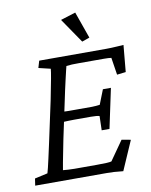

<svg xmlns="http://www.w3.org/2000/svg" viewBox="-86 -830 709 899"><g transform="rotate(-10 268.5 -380.5)"><path d="M426.8 4.9Q402.3 2 383.3 1Q364.3 0 348.6 0H8.8L13.7 -33.2L75.2 -46.9Q78.1 -56.6 82 -72.3Q85.9 -87.9 91.8 -114.7Q97.7 -141.6 107.4 -185.5L149.4 -380.9Q163.1 -449.2 168.9 -481.4Q174.8 -513.7 175.8 -526.4L119.1 -540L128.9 -573.2H447.3Q459 -573.2 471.7 -573.7Q484.4 -574.2 499.5 -575.2Q514.6 -576.2 530.3 -577.1L518.6 -450.2L476.6 -445.3L463.9 -527.3Q459 -528.3 449.7 -528.8Q440.4 -529.3 429.7 -529.3H308.6Q290 -529.3 276.9 -528.8Q263.7 -528.3 250 -526.4Q249 -524.4 245.1 -506.8Q241.2 -489.3 235.4 -465.3Q229.5 -441.4 224.6 -417.5Q219.7 -393.6 215.8 -376L176.8 -192.4Q172.9 -172.9 167 -142.6Q161.1 -112.3 155.8 -85.4Q150.4 -58.6 149.4 -48.8Q161.1 -47.9 174.3 -46.9Q187.5 -45.9 203.1 -45.9H310.5Q340.8 -45.9 357.4 -46.9Q374 -47.9 379.9 -49.8L444.3 -141.6L487.3 -133.8ZM360.4 -201.2 362.3 -268.6Q357.4 -270.5 346.7 -271.5Q335.9 -272.5 321.3 -272.5H241.2Q229.5 -272.5 214.4 -272Q199.2 -271.5 180.7 -270.5L191.4 -318.4Q209 -317.4 223.6 -317.4Q238.3 -317.4 250 -317.4H329.1Q343.8 -317.4 354.5 -318.4Q365.2 -319.3 372.1 -320.3L399.4 -389.6H437.5L397.5 -201.2ZM342.8 -626 262.7 -743.2 334 -765.6 378.9 -638.7Z"/></g></svg>

Font: Crimson Pro ExtraLight Light
Style: Italic
Weight: 300
Italic angle: -12°
Version: Version 1.002